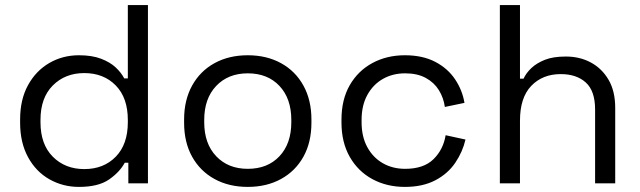

<svg xmlns="http://www.w3.org/2000/svg" viewBox="-20 -720 2513 754"><path d="M290 14Q227 14 174 -16Q121 -46 90 -103Q59 -160 59 -238V-251Q59 -329 90 -385.5Q121 -442 173.5 -472.5Q226 -503 290 -503Q341 -503 376.5 -489.5Q412 -476 434 -455.5Q456 -435 468 -412H482V-700H561V0H484V-81H470Q450 -44 408 -15Q366 14 290 14ZM311 -56Q387 -56 434.5 -104.5Q482 -153 482 -240V-249Q482 -336 434.5 -384.5Q387 -433 311 -433Q236 -433 187.5 -384.5Q139 -336 139 -249V-240Q139 -153 187.5 -104.5Q236 -56 311 -56Z M953 14Q879 14 822.5 -17Q766 -48 734.5 -104.5Q703 -161 703 -238V-251Q703 -327 734.5 -384Q766 -441 822.5 -472Q879 -503 953 -503Q1027 -503 1083.5 -472Q1140 -441 1171.5 -384Q1203 -327 1203 -251V-238Q1203 -161 1171.5 -104.5Q1140 -48 1083.5 -17Q1027 14 953 14ZM953 -57Q1031 -57 1077.5 -106.5Q1124 -156 1124 -240V-249Q1124 -333 1077.5 -382.5Q1031 -432 953 -432Q876 -432 829 -382.5Q782 -333 782 -249V-240Q782 -156 829 -106.5Q876 -57 953 -57Z M1570 14Q1499 14 1442.5 -16.5Q1386 -47 1353.5 -104Q1321 -161 1321 -239V-250Q1321 -329 1353.5 -385.5Q1386 -442 1442.5 -472.5Q1499 -503 1570 -503Q1640 -503 1689.5 -477Q1739 -451 1767.5 -408Q1796 -365 1804 -316L1727 -300Q1722 -336 1703.5 -366Q1685 -396 1652 -414Q1619 -432 1571 -432Q1522 -432 1483.5 -410Q1445 -388 1422.5 -347Q1400 -306 1400 -249V-240Q1400 -183 1422.5 -142Q1445 -101 1483.5 -79Q1522 -57 1571 -57Q1644 -57 1682.5 -95Q1721 -133 1730 -189L1808 -172Q1797 -124 1768 -81Q1739 -38 1689.5 -12Q1640 14 1570 14Z M1943 0V-700H2022V-411H2036Q2046 -433 2066.5 -452.5Q2087 -472 2119.5 -485Q2152 -498 2202 -498Q2257 -498 2300.5 -474.5Q2344 -451 2370 -406.5Q2396 -362 2396 -296V0H2317V-290Q2317 -363 2280.5 -396Q2244 -429 2182 -429Q2111 -429 2066.5 -383Q2022 -337 2022 -246V0Z"/></svg>

Font: Space Grotesk Light
Style: Regular
Weight: 400
Version: Version 2.000